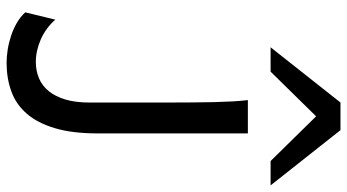

<svg xmlns="http://www.w3.org/2000/svg" viewBox="-253 -778 1043 577"><g transform="rotate(90 268.5 -489.5)"><path d="M380.9 -712.9V-261.2Q380.9 -185.1 365.2 -132.8Q349.6 -80.6 321.5 -48.3Q293.5 -16.1 254.4 -2Q215.3 12.2 168.5 12.2Q150.9 12.2 130.1 9Q109.4 5.9 88.4 -1Q67.4 -7.8 48.8 -18.6Q30.3 -29.3 17.1 -43.9L39.1 -134.3Q51.3 -120.1 66.4 -109.1Q81.5 -98.1 97.9 -90.8Q114.3 -83.5 131.6 -79.6Q148.9 -75.7 166 -75.7Q192.9 -75.7 215.3 -85.2Q237.8 -94.7 253.9 -114.5Q270 -134.3 279.1 -164.6Q288.1 -194.8 288.1 -236.8V-478.5Q288.1 -514.2 287.8 -548.1Q287.6 -582 286.9 -612.1Q286.1 -642.1 284.7 -667.7Q283.2 -693.4 280.8 -712.9ZM122.1 -781.2 288.1 -991.2H371.1L537.1 -781.2H463.9L329.6 -918L195.3 -781.2Z"/></g></svg>

Font: Andika APac
Style: Regular
Weight: 400
Designer: Victor Gaultney, Annie Olsen, Julie Remington, Don Collingsworth, Eric Hays, Becca Hirsbrunner
Foundry: SIL International
Version: Version 5.000